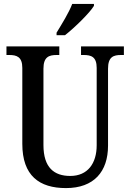

<svg xmlns="http://www.w3.org/2000/svg" viewBox="-20 -951 666 981"><path d="M269 -784V-771H312C363 -811 439 -886 460 -921V-931H349C332 -886 297 -830 269 -784ZM317 10C460 10 532 -74 532 -207V-600C532 -661 560 -670 599 -670H613V-714H394V-670H407C446 -670 474 -661 474 -604V-209C474 -116 428 -52 339 -52C257 -52 202 -94 202 -210V-600C202 -661 231 -670 270 -670H283V-714H13V-670H27C65 -670 94 -661 94 -604V-216C94 -53 181 10 317 10Z"/></svg>

Font: Noto Serif Condensed Medium
Style: Regular
Weight: 500
Width: 3
Designer: Monotype Design Team
Foundry: Monotype Imaging Inc.
Version: Version 2.015